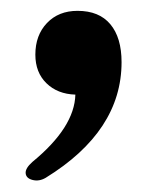

<svg xmlns="http://www.w3.org/2000/svg" viewBox="-20 -171 290 347"><path d="M43.9 -72.3Q43.9 -107.4 64.9 -129.4Q85.9 -151.4 120.1 -151.4Q159.2 -151.4 179.4 -127.2Q199.7 -103 199.7 -58.6Q199.7 65.9 62.5 150.4Q50.8 157.2 39.1 154.3Q27.3 151.4 26.4 142.3Q25.4 133.3 38.6 121.6Q114.7 59.1 116.2 0Q84 -1 64 -20.5Q43.9 -40 43.9 -72.3Z"/></svg>

Font: Sahel FD-WOL
Style: Bold-FD-WOL
Weight: 700
Foundry: Saber Rastikerdar (saber.rastikerdar@gmail.com)
Version: Version 2.0.2